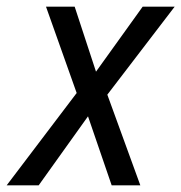

<svg xmlns="http://www.w3.org/2000/svg" viewBox="-70 -556 544 576"><path d="M-50 0H46L194 -207L265 0H351L252 -272L454 -536H358L218 -341L154 -536H68L160 -277Z"/></svg>

Font: Noto Sans SemiCondensed
Style: Italic
Weight: 400
Width: 4
Italic angle: -12°
Designer: Monotype Design Team
Foundry: Monotype Imaging Inc.
Version: Version 2.013